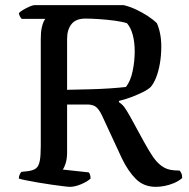

<svg xmlns="http://www.w3.org/2000/svg" viewBox="-20 -724 734 744"><path d="M251 0Q244 0 224.5 -2.5Q205 -5 179.5 -8.5Q154 -12 128.5 -16.5Q103 -21 82.5 -25Q62 -29 53 -32Q53 -40 56 -47Q59 -54 63 -58L90 -61Q110 -64 120 -72Q130 -80 134 -100Q138 -120 138 -158V-572Q138 -599 141.5 -615.5Q145 -632 149.5 -641Q154 -650 156 -651H64Q60 -655 57 -661Q54 -667 53 -673Q58 -679 70 -686Q82 -693 94.5 -698.5Q107 -704 113 -704H460Q484 -698 507.5 -687Q531 -676 552.5 -662Q574 -648 588 -634Q596 -616 600.5 -593Q605 -570 605 -544Q605 -509 599.5 -477.5Q594 -446 584.5 -422.5Q575 -399 563 -386Q552 -376 531.5 -366Q511 -356 487 -347Q463 -338 441 -333V-328Q455 -319 463.5 -306.5Q472 -294 484 -273L537 -176Q554 -145 570 -120.5Q586 -96 606 -81Q626 -66 655 -64L676 -63Q679 -60 682.5 -53Q686 -46 686 -34Q672 -22 654 -14.5Q636 -7 618 -3.5Q600 0 584 0Q537 0 506.5 -30.5Q476 -61 452 -111L375 -277Q365 -298 354 -308Q343 -318 322 -319H240V-133Q240 -109 234.5 -91.5Q229 -74 223 -67L324 -56Q327 -53 329 -46.5Q331 -40 331 -32Q318 -20 294 -10Q270 0 251 0ZM240 -376Q285 -377 327 -378Q369 -379 405.5 -381.5Q442 -384 468 -387Q486 -410 494 -448.5Q502 -487 502 -525Q502 -560 494.5 -588.5Q487 -617 472 -634Q454 -640 424 -644Q394 -648 363 -650Q332 -652 311 -652Q274 -652 257 -630.5Q240 -609 240 -574Z"/></svg>

Font: Texturina 12pt
Style: Regular
Weight: 400
Designer: Guillermo Torres Carreño
Foundry: Omnibus-Type
Version: Version 1.002